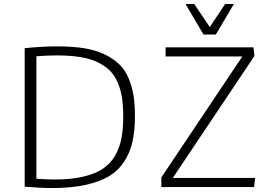

<svg xmlns="http://www.w3.org/2000/svg" viewBox="-20 -951 1371 976"><path d="M922.9 -930.7 1014.6 -775.4H1077.1L1168.9 -930.7H1124.5L1046.4 -813.5L967.3 -930.7ZM800.3 -49.3V0H1271.5L1276.9 -46.4H858.4L1273.4 -666.5L1268.6 -710.4H821.8V-664.1H1211.9ZM105.5 -706.1V-2Q187.5 4.9 245.6 4.9Q340.3 4.9 413.1 -10.7Q484.9 -26.4 533.2 -54.7Q580.6 -83 610.8 -128.9Q640.6 -174.3 653.3 -230Q666 -286.6 666 -358.9Q666 -418.9 658.7 -466.3Q650.4 -514.2 633.3 -554.2Q615.7 -595.7 585.9 -624.5Q555.7 -653.3 512.7 -674.3Q470.7 -694.8 409.7 -705.6Q348.1 -715.3 272 -715.3Q193.4 -715.3 105.5 -706.1ZM165 -42.5V-665Q222.2 -669.4 270.5 -669.4Q335 -669.4 387.2 -661.1Q437 -653.3 475.1 -635.3Q511.7 -618.2 537.6 -592.8Q562.5 -568.4 578.1 -532.2Q593.3 -496.6 600.1 -454.1Q606.4 -413.1 606.4 -356.4Q606.4 -293.9 596.7 -245.1Q587.4 -198.2 563.5 -157.2Q539.6 -117.7 500.5 -91.8Q462.9 -66.9 401.9 -52.7Q341.3 -38.6 262.2 -38.6Q214.4 -38.6 165 -42.5Z"/></svg>

Font: My Font
Style: ExtraLight
Weight: 500
Designer: Vernon Adams
Foundry: newtypography
Version: Version 0.001